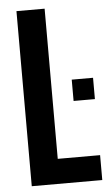

<svg xmlns="http://www.w3.org/2000/svg" viewBox="-56 -837 498 874"><g transform="rotate(-5 193.0 -400.0)"><path d="M53.2 0V-800H181.9V-113.8H375.4V0ZM276.7 -370V-467.4H374.1V-370Z"/></g></svg>

Font: Big Shoulders Text SC Thin
Style: Regular
Weight: 100
Designer: Patric King
Foundry: XO Type Co
Version: Version 2.002